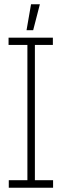

<svg xmlns="http://www.w3.org/2000/svg" viewBox="-20 -877 289 897"><path d="M108 0V-667L140 -701H143V-35L111 0ZM21 0V-35H108V0ZM111 0 143 -35H228V0ZM20 -667V-701H140L108 -667ZM143 -667V-701H227V-667ZM104 -736 125 -857H166V-856L135 -736Z"/></svg>

Font: Foldit ExtraLight
Style: Regular
Weight: 250
Version: Version 1.003